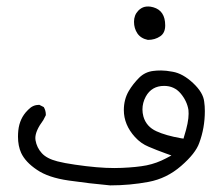

<svg xmlns="http://www.w3.org/2000/svg" viewBox="-20 -411 648 589"><path d="M486.8 -333Q486.8 -378.4 450.2 -388.7Q441.4 -391.1 435.3 -391.1Q429.2 -391.1 424.3 -390.1Q413.6 -387.7 404.3 -378.4Q391.1 -364.7 391.1 -344.2Q391.1 -324.2 401.4 -308.6Q412.1 -293 433.6 -288.6Q455.6 -288.6 471.7 -299.8Q486.8 -310.1 486.8 -333ZM417 -75.2Q417 -95.7 427.2 -114.7Q445.3 -147.5 483.4 -147.5Q514.6 -147.5 534.2 -124.3Q553.7 -101.1 558.1 -73.7Q558.6 -68.4 558.6 -62Q558.6 -35.6 544.9 7.3L543 14.2L535.6 13.2Q488.8 4.9 460 -8.3Q428.7 -22.5 419.9 -53.7Q417 -64.5 417 -75.2ZM100.1 -89.4Q81.1 -89.4 67.4 -75.2L64.5 -72.3Q40 -47.9 36.1 -10.3Q35.2 -1 35.2 8.3Q35.2 36.6 44.9 58.1Q58.1 86.4 93.3 109.9Q127.9 133.8 190.9 142.8Q253.9 151.9 317.9 157.7Q378.4 157.7 435.5 147Q491.2 136.7 535.6 98.1Q580.1 59.6 591.3 27.3Q608.4 -18.6 608.4 -70.3Q608.4 -85.9 606.4 -99.1Q603.5 -127 572.3 -156.2Q541 -185.5 509.8 -190.9Q489.3 -194.8 474.6 -194.8Q460 -194.8 450.2 -193.4Q424.8 -190.4 406.7 -172.4Q387.7 -153.3 375 -131.8Q359.9 -106 359.9 -73.2Q359.9 -28.3 394 9.3Q412.1 29.3 436 39.1Q460.9 49.8 488.3 59.6L505.9 65.9L489.3 74.7Q460.9 89.8 429.7 96.2Q399.4 102.1 353.5 104Q343.3 104.5 330.6 104.5Q280.3 104.5 210.4 94.2Q176.8 89.4 156.2 84Q123.5 75.7 108.2 58.8Q92.8 42 88.9 19Q88.4 16.1 88.4 12.7Q88.4 -9.8 112.8 -42.5L120.6 -57.6Q120.6 -58.6 120.6 -59.1Q120.6 -71.8 114.3 -82.5L100.6 -89.4Q100.1 -89.4 100.1 -89.4Z"/></svg>

Font: NaikaiFont
Style: Light
Weight: 300
Version: Version 1.89